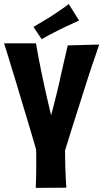

<svg xmlns="http://www.w3.org/2000/svg" viewBox="-50 -915 503 935"><path d="M124 0Q126 -36 126.5 -97.5Q127 -159 125 -234L267 -224Q267 -189 267 -159Q267 -129 268 -103Q269 -77 270 -52Q271 -27 273 -1ZM-30 -704H125Q130 -676 136.5 -641Q143 -606 150.5 -569Q158 -532 166 -496Q173 -464 179.5 -436Q186 -408 191 -386.5Q196 -365 199 -354Q204 -372 210 -395.5Q216 -419 223 -447Q230 -475 237 -505Q242 -529 247.5 -553Q253 -577 258.5 -601.5Q264 -626 269.5 -649Q275 -672 280 -694L433 -698Q427 -679 418.5 -655Q410 -631 400.5 -603Q391 -575 381 -544Q371 -513 361 -481Q345 -430 328.5 -379Q312 -328 297.5 -281.5Q283 -235 271.5 -197.5Q260 -160 253 -136L140 -137Q132 -166 121.5 -202Q111 -238 99 -278.5Q87 -319 74 -362Q61 -405 48 -448Q38 -484 27 -519Q16 -554 6 -587Q-4 -620 -13 -649.5Q-22 -679 -30 -704ZM153 -724 113 -784Q133 -796 154.5 -808.5Q176 -821 198 -835Q213 -845 227.5 -854.5Q242 -864 256.5 -874.5Q271 -885 285 -895L335 -815Q318 -807 301.5 -799.5Q285 -792 269.5 -785Q254 -778 239 -770Q225 -763 210.5 -755.5Q196 -748 182 -740.5Q168 -733 153 -724Z"/></svg>

Font: Truculenta Black
Style: Regular
Weight: 900
Version: Version 1.002